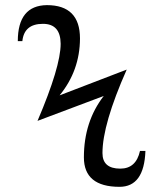

<svg xmlns="http://www.w3.org/2000/svg" viewBox="-20 -721 631 742"><path d="M441.9 1Q304.2 1 304.2 -112.8Q304.2 -251 380.9 -350.1L125 -253.9Q214.4 -463.4 214.4 -551.8Q213.9 -628.9 146 -628.9Q73.2 -628.9 66.4 -562H48.8Q48.8 -699.7 161.1 -701.2Q289.1 -701.2 289.1 -572.3Q288.6 -448.2 210.4 -352.5L469.7 -452.1Q376 -240.7 376 -129.4Q376 -69.3 444.8 -69.3Q505.9 -69.3 521 -137.7H542Q537.1 1 441.9 1Z"/></svg>

Font: Munson
Style: Regular
Weight: 400
Designer: Paul James MIller
Foundry: High-Logic / Made with FontCreator
Version: Version 2.10;May 5, 2019;FontCreator 11.5.0.2430 64-bit